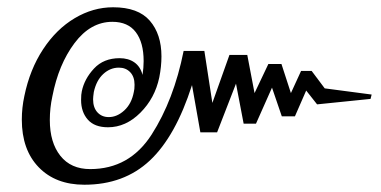

<svg xmlns="http://www.w3.org/2000/svg" viewBox="-20 -535 1049 528"><path d="M40 -206Q40 -239 47 -271Q62 -344 98.5 -399.5Q135 -455 185.5 -485Q236 -515 291 -515Q360 -515 392 -478Q424 -441 424 -380Q424 -352 418 -322Q406 -265 366 -225Q326 -185 277 -185Q240 -185 221.5 -206Q203 -227 203 -260Q203 -276 205 -284Q212 -318 238.5 -346.5Q265 -375 309 -375Q333 -375 349.5 -363.5Q366 -352 372 -329Q375 -349 375 -367Q375 -418 353.5 -446.5Q332 -475 289 -475Q229 -475 185 -416.5Q141 -358 124 -270Q117 -238 117 -205Q117 -143 146 -106.5Q175 -70 228 -70Q336 -70 397 -165Q458 -260 485 -395H542L564 -252L611 -384H660L680 -279L718 -359H754L780 -279L808 -340H837L873 -292L1002 -275L999 -263L852 -248L822 -286L791 -215H755L728 -294L684 -195H650L629 -305L577 -171H531L508 -301Q463 -160 392 -93.5Q321 -27 212 -27Q133 -27 86.5 -75Q40 -123 40 -206ZM348 -282Q350 -289 350 -302Q350 -324 338 -336.5Q326 -349 307 -349Q283 -349 264 -331.5Q245 -314 238 -282Q236 -268 236 -262Q236 -239 248 -226Q260 -213 279 -213Q302 -213 322 -231.5Q342 -250 348 -282Z"/></svg>

Font: Trirong Medium
Style: Italic
Weight: 500
Italic angle: -12°
Designer: Katatrad Team
Foundry: CadsonDemak
Version: Version 1.001